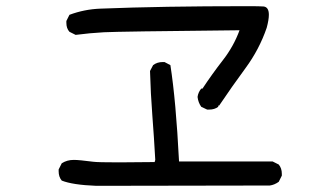

<svg xmlns="http://www.w3.org/2000/svg" viewBox="-20 -665 1040 622"><path d="M292 -63Q215 -66 180 -80Q170 -92 170 -110V-116L180 -136Q197 -147 219 -147Q236 -147 282 -141Q296 -139 365 -139L481 -140L483 -147Q479 -220 473.5 -291Q468 -362 466 -435L476 -454Q489 -464 507 -464H513L532 -454Q550 -339 560 -142H863L883 -132Q893 -120 893 -102V-96L883 -76Q869 -66 854 -64ZM658 -310H651L632 -319Q622 -333 620 -351Q622 -366 632 -378H636Q667 -425 702 -470Q737 -515 756 -567Q362 -563 316.5 -560.5Q271 -558 225 -552L205 -562Q195 -573 195 -591V-597L205 -617Q253 -635 305 -637Q505 -645 780 -645Q822 -645 834 -644Q851 -642 851 -617Q851 -601 844 -575Q820 -505 775.5 -444.5Q731 -384 690 -323H687V-319Q675 -310 658 -310Z"/></svg>

Font: Xiaolai SC
Style: Regular
Weight: 400
Designer: Nozomi Seto 瀬戸のぞみ
Version: Version 3.11;December 4, 2020;FontCreator 13.0.0.2613 64-bit